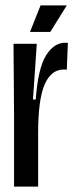

<svg xmlns="http://www.w3.org/2000/svg" viewBox="-20 -690 276 710"><path d="M32 0V-259L30 -528H116L102 -322H112Q121 -439 150.5 -485.5Q180 -532 221 -532Q228 -532 231 -531L227 -432Q223 -433 216 -433Q169 -433 145 -377.5Q121 -322 121 -198V0ZM166 -572H91L130 -670H227Z"/></svg>

Font: Bricolage Grotesque 48pt Condensed
Style: Regular
Weight: 400
Width: 3
Designer: Mathieu Triay
Foundry: Atelier Triay
Version: Version 1.000; ttfautohint (v1.8.4.7-5d5b);gftools[0.9.32]